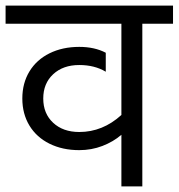

<svg xmlns="http://www.w3.org/2000/svg" viewBox="-30 -668 640 688"><path d="M590 -583H480V0H405V-185Q376 -160 337 -145Q298 -130 254 -130Q194 -130 147.5 -153Q101 -176 75.5 -218Q50 -260 50 -315Q50 -370 75.5 -412Q101 -454 147.5 -477Q194 -500 254 -500Q309 -500 349 -479V-411Q309 -435 254 -435Q196 -435 160.5 -402Q125 -369 125 -315Q125 -261 160.5 -228Q196 -195 254 -195Q338 -195 405 -256V-583H-10V-648H590Z"/></svg>

Font: Madhuban Light
Style: Regular
Weight: 300
Designer: jaikishan Patel
Foundry: MagicType
Version: Version 1.000